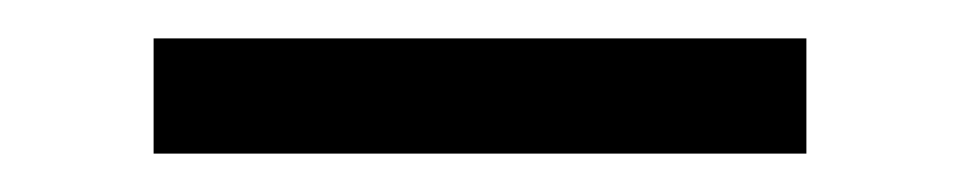

<svg xmlns="http://www.w3.org/2000/svg" viewBox="-20 -350 500 100"><path d="M60 -270V-330H400V-270Z"/></svg>

Font: Kalnia Glaze Thin
Style: Bold
Weight: 700
Version: Version 1.110